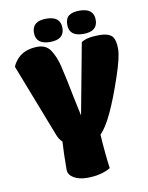

<svg xmlns="http://www.w3.org/2000/svg" viewBox="-93 -916 756 983"><g transform="rotate(-10 285.5 -425.0)"><path d="M315 -789Q315 -822 333.5 -836Q352 -850 389 -850Q463 -850 463 -789.5Q463 -729 389 -729Q315 -729 315 -789ZM214 -839Q288 -839 288 -778.5Q288 -718 214 -718Q140 -718 140 -778.5Q140 -839 214 -839ZM385 -206Q392 -96 402 -29Q353 0 280 0Q238 0 210.5 -16.5Q183 -33 183 -59Q183 -60 183 -61Q183 -140 187 -205Q170 -221 161 -245L14 -624Q17 -634 28 -650Q39 -666 52 -676Q89 -705 146 -705Q190 -705 212 -672Q236 -635 247.5 -586.5Q259 -538 265.5 -506Q272 -474 283 -419Q294 -364 304 -320L373 -689Q401 -709 465 -709Q522 -709 538 -683Q550 -664 550 -622.5Q550 -581 518 -486Q443 -262 385 -206Z"/></g></svg>

Font: Chela One Cyrilic
Style: Regular
Weight: 400
Designer: Miguel Hernandez
Foundry: LatinoType
Version: Version 1.001